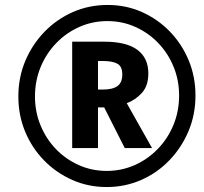

<svg xmlns="http://www.w3.org/2000/svg" viewBox="-20 -744 824 774"><path d="M410 10Q336 10 271.5 -18.5Q207 -47 158 -97Q109 -147 81.5 -213Q54 -279 54 -355Q54 -432 82 -498.5Q110 -565 159.5 -616Q209 -667 274 -695.5Q339 -724 414 -724Q488 -724 552 -695.5Q616 -667 664.5 -617Q713 -567 740.5 -501Q768 -435 768 -359Q768 -282 740 -215.5Q712 -149 663 -98Q614 -47 549 -18.5Q484 10 410 10ZM410 -55Q470 -55 523 -78.5Q576 -102 616.5 -144Q657 -186 679.5 -241Q702 -296 702 -359Q702 -421 679.5 -475.5Q657 -530 617.5 -571Q578 -612 525.5 -635.5Q473 -659 413 -659Q353 -659 300 -635.5Q247 -612 206.5 -570Q166 -528 143.5 -473Q121 -418 121 -355Q121 -293 143.5 -238.5Q166 -184 205.5 -143Q245 -102 297.5 -78.5Q350 -55 410 -55ZM271 -147V-576H399Q490 -576 534 -543Q578 -510 578 -448Q578 -398 552 -369.5Q526 -341 491 -328L593 -147H483L400 -311H375V-147ZM375 -383H395Q434 -383 453.5 -397Q473 -411 473 -444Q473 -476 453.5 -487Q434 -498 396 -498H375Z"/></svg>

Font: Noto Sans Disp ExtBd
Style: Italic
Weight: 800
Italic angle: -12°
Designer: Monotype Design Team
Foundry: Monotype Imaging Inc.
Version: Version 2.000;GOOG;noto-source:20170915:90ef993387c0